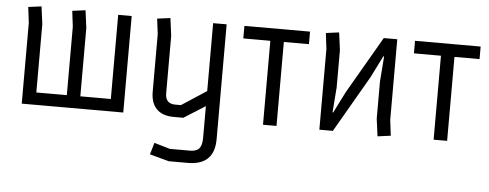

<svg xmlns="http://www.w3.org/2000/svg" viewBox="-49 -635 2525 991"><g transform="rotate(5 1213.0 -139.5)"><path d="M369 -64H527V-500H597V0H71V-418L61 -500L129 -509L141 -418V-64H299V-418L289 -500L357 -509L369 -418Z M1019 95V-70L908 0H859Q800 0 769.5 -31Q739 -62 739 -120V-419L729 -498L797 -507L809 -415V-118Q809 -64 861 -64H890L1019 -148V-500H1089V95Q1089 230 951 230H853L753 203L771 142L853 166H958Q991 166 1005 149Q1019 132 1019 95Z M1181 -500H1521V-435H1391V0H1321V-435H1181Z M1853 -294 1683 0H1613V-418L1603 -500L1671 -509L1683 -418V-225L1673 -95L1676 -94L1732 -205L1903 -500H1973V-83L1983 -1L1915 8L1903 -83V-275L1913 -405L1909 -406Z M2065 -500H2405V-435H2275V0H2205V-435H2065Z"/></g></svg>

Font: Strong
Style: Regular
Weight: 400
Designer: Roman Shchyukin (Gaslight Type Foundry)
Foundry: Cyreal (www.cyreal.org)
Version: Version 1.001